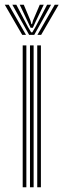

<svg xmlns="http://www.w3.org/2000/svg" viewBox="-43 -792 268 812"><path d="M114.5 0V-600H130V0ZM53 0V-600H68.5V0ZM83.8 0V-600H99.2V0ZM-22.8 -772H-6.2L67 -644.5H51ZM9.2 -772H26L75.5 -677.5L88.8 -655.2H93.5L106.8 -677.5L156.2 -772H173L101.8 -644.5H80.2ZM40.5 -772H57.5L85.8 -704.8L89.8 -689.8H92.5L96.5 -704.8L125.2 -772H142L105.2 -695L95.8 -674.5H86.5L76.8 -695ZM188.5 -772H205L131 -644.5H115.2Z"/></svg>

Font: Big Shoulders Inline Display Medium
Style: Regular
Weight: 500
Designer: Patric King
Foundry: XO Type Co
Version: Version 1.000